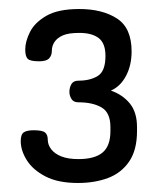

<svg xmlns="http://www.w3.org/2000/svg" viewBox="-20 -751 358 426"><path d="M153 -345Q109 -345 81 -359.5Q53 -374 39.5 -395.5Q26 -417 26 -438Q26 -453 33 -457.5Q40 -462 55 -462Q74 -462 80 -457Q86 -452 86 -441Q86 -430 93.5 -420Q101 -410 116 -404Q131 -398 154 -398Q190 -398 207.5 -412.5Q225 -427 225 -460V-469Q225 -501 205.5 -512.5Q186 -524 154 -524Q143 -524 138.5 -531.5Q134 -539 134 -547Q134 -557 138.5 -564.5Q143 -572 154 -572Q180 -572 197 -582.5Q214 -593 214 -627Q214 -655 199 -666.5Q184 -678 156 -678Q132 -678 119.5 -672.5Q107 -667 101 -658Q95 -649 95 -638Q95 -628 89 -621.5Q83 -615 67 -615Q47 -615 41.5 -620.5Q36 -626 36 -641Q36 -659 46.5 -680Q57 -701 83 -716Q109 -731 156 -731Q207 -731 239.5 -710Q272 -689 272 -637Q272 -606 259.5 -582.5Q247 -559 226 -550Q252 -541 268 -521.5Q284 -502 284 -469V-460Q284 -418 266.5 -392.5Q249 -367 219.5 -356Q190 -345 153 -345Z"/></svg>

Font: Dosis ExtraLight Medium
Style: Regular
Weight: 500
Version: Version 3.001; ttfautohint (v1.8.2)